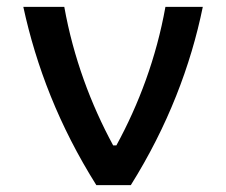

<svg xmlns="http://www.w3.org/2000/svg" viewBox="-20 -540 660 560"><path d="M167.5 -520H48C85.5 -347 152 -173.5 261 0H361.5C469 -171.5 536.5 -348.5 571.5 -520H462.5C436 -372 385 -236 319.5 -116H310C245 -236 194 -372 167.5 -520Z"/></svg>

Font: Monaspace Argon Medium
Style: Regular
Weight: 500
Designer: Riley Cran & the Lettermatic Team
Foundry: Lettermatic
Version: Version 1.000 (Monaspace Argon)